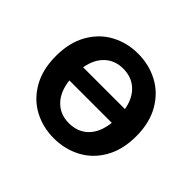

<svg xmlns="http://www.w3.org/2000/svg" viewBox="-135 -725 909 909"><g transform="rotate(45 320.0 -270.0)"><path d="M51 -270Q51 -360 87.5 -424Q124 -488 185 -520.5Q246 -553 319 -553Q392 -553 453.5 -520.5Q515 -488 552 -424Q589 -360 589 -270Q589 -180 552.5 -116Q516 -52 454.5 -19.5Q393 13 319 13Q246 13 185 -19.5Q124 -52 87.5 -116Q51 -180 51 -270ZM462 -233H178Q186 -164 223.5 -126Q261 -88 319 -88Q379 -88 416.5 -125.5Q454 -163 462 -233ZM460 -323Q449 -385 412 -419Q375 -453 319 -453Q264 -453 227.5 -419Q191 -385 180 -323Z"/></g></svg>

Font: Nebula Sans Semibold
Style: Regular
Weight: 600
Designer: Paul D. Hunt for Adobe (as Source Sans)
Foundry: Nebula Entertainment & Broadcasting LLC
Version: Version 1.010